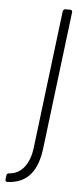

<svg xmlns="http://www.w3.org/2000/svg" viewBox="-121 -532 329 772"><g transform="rotate(5 43.0 -146.0)"><path d="M-61 210C22 207 60 152 71 63L139 -492C140 -498 136 -502 131 -502H112C106 -502 102 -498 101 -492L33 63C25 129 -6 171 -56 175C-63 175 -67 179 -67 185L-69 200C-70 206 -67 210 -61 210Z"/></g></svg>

Font: Barlow Condensed ExtraLight
Style: Italic
Weight: 275
Width: 3
Italic angle: -7°
Designer: Jeremy Tribby
Foundry: Tribby Type
Version: Version 1.422;hotconv 1.0.109;makeotfexe 2.5.65596